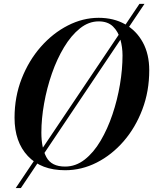

<svg xmlns="http://www.w3.org/2000/svg" viewBox="-20 -850 774 970"><path d="M309 10Q188 10 120.8 -61.5Q53.5 -133 53.5 -255Q53.5 -361 89.5 -452.8Q125.5 -544.5 186.2 -613.5Q247 -682.5 322.8 -721.2Q398.5 -760 478.5 -760Q554 -760 611.5 -727.8Q669 -695.5 701.5 -636Q734 -576.5 734 -495Q734 -389 699.2 -297.2Q664.5 -205.5 604.8 -136.5Q545 -67.5 468.8 -28.8Q392.5 10 309 10ZM478.5 -742Q428 -742 383.8 -706.5Q339.5 -671 303.5 -611.2Q267.5 -551.5 242 -478Q216.5 -404.5 202.8 -327.2Q189 -250 189 -180Q189 -103 214.5 -55.8Q240 -8.5 309 -8.5Q362.5 -8.5 407.8 -43.8Q453 -79 488.2 -138.8Q523.5 -198.5 548.2 -272Q573 -345.5 586 -422.8Q599 -500 599 -570Q599 -611.5 588 -651Q577 -690.5 550.8 -716.2Q524.5 -742 478.5 -742ZM684.5 -830.5H710L85.5 100H59.5Z"/></svg>

Font: Bodoni* 11pt Medium
Style: Italic
Weight: 500
Italic angle: -13°
Version: Version 2.3